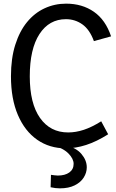

<svg xmlns="http://www.w3.org/2000/svg" viewBox="-20 -800 636 1051"><path d="M534 -136 572 -65Q509 -25 451.5 -6.5Q394 12 340 12Q251 12 183.5 -35Q116 -82 78 -170.5Q40 -259 40 -382Q40 -480 63.5 -554.5Q87 -629 128 -679Q169 -729 224 -754.5Q279 -780 342 -780Q430 -780 494 -735.5Q558 -691 588 -601L494 -575Q471 -638 431 -666.5Q391 -695 341 -695Q249 -695 196 -613.5Q143 -532 143 -382Q143 -234 199 -154.5Q255 -75 353 -75Q395 -75 439 -89.5Q483 -104 534 -136ZM308 231Q296 231 283 229.5Q270 228 257 225L259 157Q269 158 278 159.5Q287 161 296 161Q336 161 359.5 144Q383 127 383 97Q383 69 354.5 40Q326 11 268 -5L336 -6Q396 8 425.5 42.5Q455 77 455 116Q455 145 438.5 171.5Q422 198 389 214.5Q356 231 308 231Z"/></svg>

Font: Yaldevi Medium
Style: Regular
Weight: 500
Designer: Sol Matas, Rajitha Manaperi, Kosala Senevirathne
Foundry: Mooniak
Version: Version 1.100